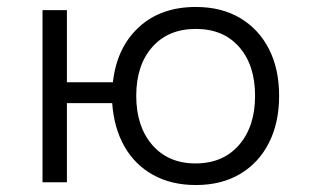

<svg xmlns="http://www.w3.org/2000/svg" viewBox="-20 -523 892 551"><path d="M542 8Q472 8 419.5 -21Q367 -50 337 -103Q307 -156 302 -227H172V0H102V-494H172V-287H304Q315 -386 378 -444.5Q441 -503 542 -503Q616 -503 669.5 -471Q723 -439 752 -382Q781 -325 781 -248Q781 -171 752 -113.5Q723 -56 669.5 -24Q616 8 542 8ZM541 -54Q620 -54 666 -107Q712 -160 712 -248Q712 -336 666.5 -388Q621 -440 542 -440Q463 -440 417 -388Q371 -336 371 -248Q371 -160 417 -107Q463 -54 541 -54Z"/></svg>

Font: Nunito Sans 7pt Light
Style: Regular
Weight: 300
Designer: Vernon Adams
Foundry: Vernon Adams
Version: Version 3.101;gftools[0.9.27]